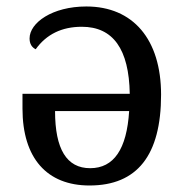

<svg xmlns="http://www.w3.org/2000/svg" viewBox="-20 -566 575 596"><path d="M382.8 -274.9H49.8V-229C49.8 -75.2 125.5 9.8 257.8 9.8C405.8 9.8 480 -84 480 -272C480 -443.8 393.1 -545.9 248 -545.9C142.1 -545.9 71.8 -495.1 71.8 -446.8C71.8 -430.7 78.1 -419.4 90.8 -413.1C124 -459.5 171.9 -482.9 233.9 -482.9C331.1 -482.9 380.4 -413.6 382.8 -274.9ZM150.9 -221.2H380.9C373.5 -103 333.5 -43.9 259.8 -43.9C187 -43.9 150.9 -103 150.9 -221.2Z"/></svg>

Font: The Erased English
Style: Regular
Weight: 400
Designer: Monotype Design team + ligartures altered by 180 Amsterdam
Foundry: Monotype Imaging Inc.
Version: Version 1.030;Glyphs 3.1.2 (3151)